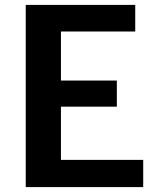

<svg xmlns="http://www.w3.org/2000/svg" viewBox="-20 -763 640 783"><path d="M85 0V-743H531.5V-634.5H228.5V-434.5H456.5V-328H228.5V-111H564V0Z"/></svg>

Font: Merriweather Sans SemiBold
Style: Regular
Weight: 600
Designer: Eben Sorkin
Foundry: Eben Sorkin
Version: Version 2.001